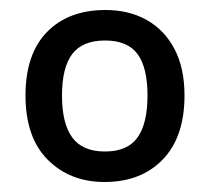

<svg xmlns="http://www.w3.org/2000/svg" viewBox="-20 -742 420 384"><path d="M349 -551Q349 -468 305.5 -423Q262 -378 189 -378Q120 -378 75.5 -422.5Q31 -467 31 -551Q31 -634 74 -678Q117 -722 191 -722Q238 -722 273.5 -702Q309 -682 329 -644Q349 -606 349 -551ZM104 -551Q104 -495 124.5 -467Q145 -439 190 -439Q235 -439 255 -467Q275 -495 275 -551Q275 -607 255 -634Q235 -661 190 -661Q145 -661 124.5 -634Q104 -607 104 -551Z"/></svg>

Font: Noto Sans Thai Medium
Style: Regular
Weight: 500
Designer: Monotype Design Team
Foundry: Monotype Imaging Inc.
Version: Version 2.001